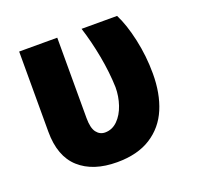

<svg xmlns="http://www.w3.org/2000/svg" viewBox="-101 -637 772 754"><g transform="rotate(-20 285.0 -260.0)"><path d="M211.9 -530.3V-194.3Q211.9 -152.8 225.8 -134.5Q239.7 -116.2 261.7 -116.2Q291.5 -116.2 314 -138.4Q336.4 -160.6 348.4 -196Q360.4 -231.4 360.4 -269.5Q358.4 -332.5 345.7 -400.9Q333 -469.2 313.5 -530.3H461.9Q485.4 -484.4 501 -413.6Q516.6 -342.8 516.6 -269.5Q516.6 -186.5 490.2 -124Q463.9 -61.5 408 -25.9Q352.1 9.8 266.6 9.8Q166.5 9.8 109.6 -41.3Q52.7 -92.3 52.7 -195.3V-530.3Z"/></g></svg>

Font: Pretendard Std ExtraBold
Style: Regular
Weight: 800
Designer: Base glyphs from Inter by Rasmus Andersson; Hangeul glyphs from Noto Sans CJK(Source Han Sans) by Jang Soo-young and Kan
Foundry: Kil Hyung-jin
Version: Version 1.309